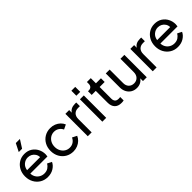

<svg xmlns="http://www.w3.org/2000/svg" viewBox="239 -2019 3267 3267"><g transform="rotate(-45 1872.0 -386.0)"><path d="M320 12Q403 12 464 -27Q525 -66 550 -122L472 -162Q449 -123 412 -98Q375 -73 321 -73Q276 -73 237.5 -93.5Q199 -114 174.5 -152Q150 -190 148 -242H560Q565 -269 565 -292Q565 -359 535 -418Q505 -477 448.5 -514Q392 -551 312 -551Q237 -551 178 -515Q119 -479 84.5 -415.5Q50 -352 50 -271Q50 -190 85 -126Q120 -62 181 -25Q242 12 320 12ZM312 -468Q353 -468 387 -449.5Q421 -431 442 -398Q463 -365 464 -322H150Q160 -390 206 -429Q252 -468 312 -468ZM268 -640H348L440 -784H341Z M936 12Q989 12 1035.5 -7Q1082 -26 1116 -59Q1150 -92 1167 -133L1084 -175Q1065 -131 1026.5 -104.5Q988 -78 936 -78Q887 -78 847.5 -103Q808 -128 785 -171.5Q762 -215 762 -269Q762 -325 785 -368Q808 -411 847.5 -436Q887 -461 936 -461Q987 -461 1026 -434.5Q1065 -408 1084 -366L1167 -406Q1150 -448 1115.5 -481Q1081 -514 1035 -532.5Q989 -551 936 -551Q857 -551 795.5 -514.5Q734 -478 699 -414.5Q664 -351 664 -270Q664 -190 699 -126Q734 -62 795.5 -25Q857 12 936 12Z M1289 0H1382V-321Q1382 -386 1417 -421.5Q1452 -457 1509 -457H1556V-545H1523Q1473 -545 1437 -527.5Q1401 -510 1380 -475V-539H1289Z M1639 -625H1732V-745H1639ZM1639 0H1732V-539H1639Z M2095 6Q2106 6 2122 5Q2138 4 2151 1V-82Q2142 -81 2132 -80Q2122 -79 2114 -79Q2065 -79 2044.5 -103.5Q2024 -128 2024 -169V-450H2145V-539H2024V-663H1931V-619Q1931 -582 1910 -560.5Q1889 -539 1853 -539H1833V-450H1931V-166Q1931 -84 1973.5 -39Q2016 6 2095 6Z M2463 12Q2513 12 2553 -8.5Q2593 -29 2617 -66V0H2708V-539H2614V-220Q2614 -154 2577.5 -116Q2541 -78 2484 -78Q2426 -78 2390 -114.5Q2354 -151 2354 -212V-539H2261V-202Q2261 -139 2287 -90.5Q2313 -42 2358.5 -15Q2404 12 2463 12Z M2852 0H2945V-321Q2945 -386 2980 -421.5Q3015 -457 3072 -457H3119V-545H3086Q3036 -545 3000 -527.5Q2964 -510 2943 -475V-539H2852Z M3450 12Q3533 12 3594 -27Q3655 -66 3680 -122L3602 -162Q3579 -123 3542 -98Q3505 -73 3451 -73Q3406 -73 3367.5 -93.5Q3329 -114 3304.5 -152Q3280 -190 3278 -242H3690Q3695 -269 3695 -292Q3695 -359 3665 -418Q3635 -477 3578.5 -514Q3522 -551 3442 -551Q3367 -551 3308 -515Q3249 -479 3214.5 -415.5Q3180 -352 3180 -271Q3180 -190 3215 -126Q3250 -62 3311 -25Q3372 12 3450 12ZM3442 -468Q3483 -468 3517 -449.5Q3551 -431 3572 -398Q3593 -365 3594 -322H3280Q3290 -390 3336 -429Q3382 -468 3442 -468Z"/></g></svg>

Font: Plus Jakarta Sans Medium
Style: Regular
Weight: 500
Designer: Gumpita Rahayu
Foundry: Tokotype
Version: Version 2.004; ttfautohint (v1.8.3)